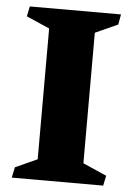

<svg xmlns="http://www.w3.org/2000/svg" viewBox="-50 -715 523 754"><g transform="rotate(5 211.0 -338.0)"><path d="M120.1 -80.6V-596.2L28.8 -636.2L37.1 -675.8H396.5L389.2 -635.3L300.3 -595.2V-80.6L393.6 -39.6L385.3 0H24.9L33.7 -41.5Z"/></g></svg>

Font: Vesper Libre Heavy
Style: Regular
Weight: 900
Designer: Robert Keller & Kimya Gandhi
Foundry: Mota Italic
Version: Version 1.058